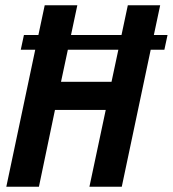

<svg xmlns="http://www.w3.org/2000/svg" viewBox="-20 -710 657 730"><path d="M605 -521H553L443 0H320L382 -292H189L128 0H4L114 -521H59L71 -577H126L150 -690H274L250 -577H442L466 -690H589L565 -577H617ZM430 -521H238L212 -399H404Z"/></svg>

Font: Decalotype SemiBold Italic
Style: Regular
Weight: 600
Italic angle: -12°
Designer: Alfredo Marco Pradil
Foundry: Alfredo Marco Pradil
Version: Version 1.0